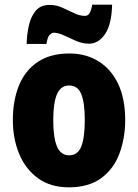

<svg xmlns="http://www.w3.org/2000/svg" viewBox="-20 -792 592 822"><path d="M516 -278Q516 -201 491.5 -135Q467 -69 413.5 -29.5Q360 10 275 10Q196 10 142.5 -29Q89 -68 62 -133.5Q35 -199 35 -278Q35 -361 61 -425.5Q87 -490 141 -526.5Q195 -563 277 -563Q348 -563 402 -529.5Q456 -496 486 -432.5Q516 -369 516 -278ZM208 -277Q208 -203 224 -165Q240 -127 276 -127Q313 -127 328 -165Q343 -203 343 -278Q343 -352 328 -389Q313 -426 276 -426Q240 -426 224 -389Q208 -352 208 -277ZM94 -604Q95 -644 103.5 -682.5Q112 -721 133 -746Q154 -771 193 -771Q220 -771 246 -759.5Q272 -748 296.5 -736Q321 -724 344 -724Q356 -724 363 -735Q370 -746 375 -772H460Q458 -688 430 -646.5Q402 -605 361 -605Q333 -605 305.5 -617Q278 -629 253.5 -640.5Q229 -652 210 -652Q202 -652 192.5 -642.5Q183 -633 179 -604Z"/></svg>

Font: Noto Sans Gujarati Condensed Black
Style: Regular
Weight: 900
Width: 3
Designer: Jelle Bosma - Monotype Design Team, Universal Thirst
Foundry: Monotype Imaging Inc.
Version: Version 2.106; ttfautohint (v1.8.4.7-5d5b)